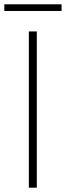

<svg xmlns="http://www.w3.org/2000/svg" viewBox="-24 -872 306 892"><path d="M110 0H147V-726H110ZM-4 -821H262V-852H-4Z"/></svg>

Font: Noto Sans T Chinese Thin
Style: Regular
Weight: 100
Designer: Ryoko NISHIZUKA (kana & ideographs); Paul D. Hunt (Latin, Greek & Cyrillic); Wenlong ZHANG (bopomofo); Sandoll Communica
Foundry: Adobe Systems Incorporated
Version: Version 1.000;PS 1;hotconv 1.0.78;makeotf.lib2.5.61930